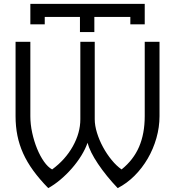

<svg xmlns="http://www.w3.org/2000/svg" viewBox="-20 -954 900 987"><path d="M60 -739V-357Q60 -304 69.5 -257Q79 -210 99 -165.5Q119 -121 151 -77Q183 -33 228 13Q259 -4 290.5 -30.5Q322 -57 349.5 -88.5Q377 -120 398 -154Q419 -188 430 -220Q442 -174 484 -111.5Q526 -49 585 13Q632 -11 671.5 -50.5Q711 -90 739.5 -139Q768 -188 784 -244Q800 -300 800 -357V-739H724V-357Q724 -267 695 -199.5Q666 -132 605 -83Q579 -101 554 -131.5Q529 -162 509.5 -198Q490 -234 478.5 -271.5Q467 -309 467 -341V-739H393V-341Q393 -271 354.5 -202Q316 -133 248 -83Q226 -95 206 -123.5Q186 -152 170.5 -190Q155 -228 145.5 -271.5Q136 -315 136 -357V-739ZM136 -829H210V-867H391V-789H465V-867H650V-829H724V-934H136Z"/></svg>

Font: Involve
Style: Regular
Weight: 400
Designer: Stefan Peev
Foundry: Context Ltd.
Version: Version 1.001